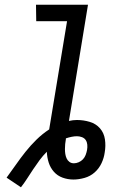

<svg xmlns="http://www.w3.org/2000/svg" viewBox="-20 -755 540 816"><path d="M69 41 8 0Q28 -27 47.5 -55Q67 -83 88.5 -110Q110 -137 135 -161.5Q160 -186 189 -205L265 -665H134L133 -735H354L273 -241Q282 -243 290 -244Q298 -245 307 -245Q335 -245 361.5 -237Q388 -229 405 -209.5Q422 -190 426 -162.5Q430 -135 425 -107Q422 -84 411.5 -61.5Q401 -39 382.5 -22.5Q364 -6 339.5 1Q315 8 292 8Q268 8 246 0Q224 -8 209 -25Q194 -42 187 -64Q180 -86 179 -110Q162 -93 148 -74Q134 -55 121 -35.5Q108 -16 95.5 3.5Q83 23 69 41ZM294 -61Q304 -61 314.5 -65.5Q325 -70 332.5 -78Q340 -86 344 -96.5Q348 -107 350 -118Q352 -129 351 -140Q350 -151 344.5 -159.5Q339 -168 328.5 -172Q318 -176 307 -176Q296 -176 284 -173.5Q272 -171 260 -167V-164Q258 -153 257 -142.5Q256 -132 256 -121.5Q256 -111 257.5 -101Q259 -91 263 -82Q267 -73 275 -67Q283 -61 294 -61Z"/></svg>

Font: Iosevka Term Oblique
Style: Regular
Weight: 400
Italic angle: -9°
Monospace: yes
Designer: Belleve Invis
Foundry: Belleve Invis
Version: Version 31.4.0